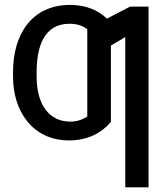

<svg xmlns="http://www.w3.org/2000/svg" viewBox="-20 -573 671 797"><path d="M271.3 -68.2C186.1 -68.2 132.1 -136.4 132.1 -254.3V-274.1C132.1 -377.8 161.9 -474.4 268.5 -474.4C299.7 -474.4 323.9 -465.9 342.3 -451.7V-89.5C322.4 -76.7 301.1 -68.2 271.3 -68.2ZM34.1 -254.3C34.1 -113.6 113.6 9.9 267 9.9C343.8 9.9 402 -21.3 440.3 -66.8V-383.9L500 -419V204.5H596.6V-545.5H519.9L423.7 -495.7C387.1 -531.6 334.9 -552.6 271.3 -552.6C110.8 -552.6 34.1 -429 34.1 -274.1Z"/></svg>

Font: Magic Ui Pro
Style: Regular
Weight: 400
Designer: Stefan Endress, Andreas Faust
Version: Version 1.000;FEAKit 1.0